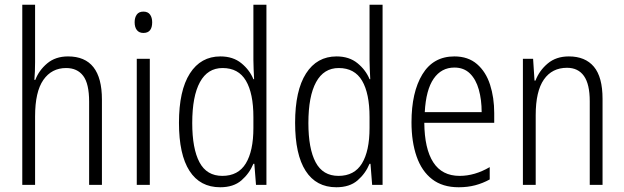

<svg xmlns="http://www.w3.org/2000/svg" viewBox="-20 -780 2633 810"><path d="M128 -518Q128 -477 125 -443H129Q144 -483 179 -512.5Q214 -542 267 -542Q410 -542 410 -360V0H356V-351Q356 -427 331 -460Q306 -493 259 -493Q198 -493 163 -443Q128 -393 128 -289V0H74V-760H128Z M585 -731Q604 -731 613 -718.5Q622 -706 622 -686Q622 -641 585 -641Q567 -641 557.5 -653Q548 -665 548 -686Q548 -706 557 -718.5Q566 -731 585 -731ZM612 -532V0H557V-532Z M909 10Q824 10 779.5 -59Q735 -128 735 -262Q735 -398 781 -470Q827 -542 910 -542Q963 -542 998 -513.5Q1033 -485 1049 -446H1052Q1051 -468 1050 -488.5Q1049 -509 1049 -527V-760H1104V0H1060L1053 -89H1049Q1032 -48 998.5 -19Q965 10 909 10ZM918 -38Q985 -38 1017 -90.5Q1049 -143 1049 -240V-286Q1049 -386 1017.5 -439.5Q986 -493 919 -493Q856 -493 823.5 -433.5Q791 -374 791 -261Q791 -153 821.5 -95.5Q852 -38 918 -38Z M1399 10Q1314 10 1269.5 -59Q1225 -128 1225 -262Q1225 -398 1271 -470Q1317 -542 1400 -542Q1453 -542 1488 -513.5Q1523 -485 1539 -446H1542Q1541 -468 1540 -488.5Q1539 -509 1539 -527V-760H1594V0H1550L1543 -89H1539Q1522 -48 1488.5 -19Q1455 10 1399 10ZM1408 -38Q1475 -38 1507 -90.5Q1539 -143 1539 -240V-286Q1539 -386 1507.5 -439.5Q1476 -493 1409 -493Q1346 -493 1313.5 -433.5Q1281 -374 1281 -261Q1281 -153 1311.5 -95.5Q1342 -38 1408 -38Z M1897 -542Q1955 -542 1992.5 -509.5Q2030 -477 2047.5 -422.5Q2065 -368 2065 -303V-262H1770Q1771 -152 1808 -95Q1845 -38 1919 -38Q1983 -38 2046 -75V-23Q2017 -7 1985 1.5Q1953 10 1915 10Q1847 10 1803 -24Q1759 -58 1737.5 -120Q1716 -182 1716 -264Q1716 -391 1762 -466.5Q1808 -542 1897 -542ZM1897 -495Q1842 -495 1809.5 -448Q1777 -401 1772 -307H2012Q2012 -359 2000 -402Q1988 -445 1962.5 -470Q1937 -495 1897 -495Z M2380 -542Q2449 -542 2485.5 -498.5Q2522 -455 2522 -363V0H2468V-353Q2468 -425 2443.5 -459.5Q2419 -494 2372 -494Q2309 -494 2274.5 -444.5Q2240 -395 2240 -294V0H2186V-532H2229L2235 -440H2239Q2255 -482 2290.5 -512Q2326 -542 2380 -542Z"/></svg>

Font: Noto Sans Khmer Condensed Light
Style: Regular
Weight: 300
Width: 3
Designer: Danh Hong and the Monotype Design Team
Foundry: Monotype Imaging Inc.
Version: Version 2.004; ttfautohint (v1.8.4.7-5d5b)